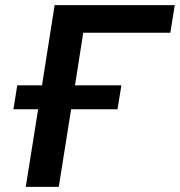

<svg xmlns="http://www.w3.org/2000/svg" viewBox="-20 -725 698 745"><path d="M80 0 128 -301H32L47 -394H143L192 -705H658L641 -598H303L271 -394H451L436 -301H256L208 0Z"/></svg>

Font: Nunito Sans
Style: Bold Italic
Weight: 700
Italic angle: -9°
Designer: Vernon Adams
Foundry: Vernon Adams
Version: Version 3.006; ttfautohint (v1.8.3)